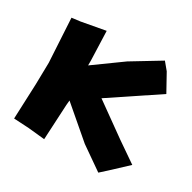

<svg xmlns="http://www.w3.org/2000/svg" viewBox="-124 -641 786 784"><g transform="rotate(30 268.5 -249.0)"><path d="M21.5 -475.6 33.2 -269.5 31.2 -167 24.4 -2 95.7 2 172.9 9.8 181.6 -157.2 183.6 -178.7 326.2 -56.6 432.6 17.6 463.9 -10.7 537.1 -79.1 443.4 -143.6 292 -252 512.7 -399.4 467.8 -480.5 439.5 -514.6 307.6 -434.6 177.7 -340.8V-364.3L172.9 -501L60.5 -480.5Z"/></g></svg>

Font: MaokenAssortedSans-TC
Style: Regular
Weight: 500
Version: Version 0.83